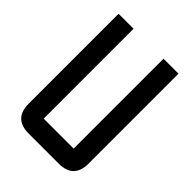

<svg xmlns="http://www.w3.org/2000/svg" viewBox="-199 -785 885 885"><g transform="rotate(45 244.0 -342.0)"><path d="M341.8 -683.6H439.5V-97.7Q439.5 0 341.8 0H146.5Q48.8 0 48.8 -97.7V-683.6H146.5V-97.7H341.8Z"/></g></svg>

Font: BabelStone Runic Long Branch
Style: Regular
Weight: 400
Designer: Andrew West
Foundry: BabelStone
Version: Version 3.002 March 14, 2022